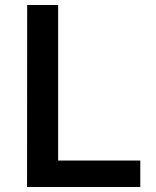

<svg xmlns="http://www.w3.org/2000/svg" viewBox="-20 -743 618 763"><path d="M88 -723H211V-105H537.5V0H87.5Z"/></svg>

Font: Public Sans SemiBold
Style: Regular
Weight: 600
Designer: The Public Sans Project Authors: Dan O. Williams and USWDS (Libre Franklin designed by Pablo Impallari and Rodrigo Fuenz
Version: Version 1.007